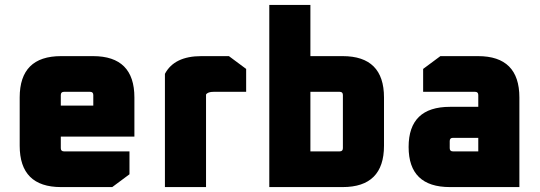

<svg xmlns="http://www.w3.org/2000/svg" viewBox="-20 -760 2194 780"><path d="M60 -168V-364Q60 -532 228 -532H358Q526 -532 526 -364V-205H227V-158Q227 -145 240 -145H506V-52L436 0H228Q60 0 60 -168ZM227 -331H359V-374Q359 -387 346 -387H240Q227 -387 227 -374Z M650 0V-460Q688 -532 798 -532H910L980 -480V-387H848Q824 -387 817 -376V0Z M1074 0V-740H1241V-532H1372Q1540 -532 1540 -364V-168Q1540 0 1372 0ZM1241 -145H1360Q1373 -145 1373 -158V-374Q1373 -387 1360 -387H1241Z M1808 0Q1640 0 1640 -163Q1640 -326 1808 -326H1923V-374Q1923 -387 1910 -387H1699V-480L1769 -532H1922Q2090 -532 2090 -364V0ZM1807 -158Q1807 -145 1820 -145H1923V-200H1820Q1807 -200 1807 -187Z"/></svg>

Font: Oxanium ExtraBold
Style: Regular
Weight: 800
Designer: Severin Meyer
Version: Version 2.000